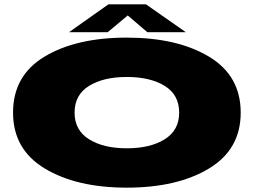

<svg xmlns="http://www.w3.org/2000/svg" viewBox="-20 -855 1170 883"><path d="M563 8Q795 8 941 -80Q1087 -168 1087 -337Q1087 -507 941 -594.5Q795 -682 563 -682Q331 -682 185.5 -595Q40 -508 40 -337Q40 -168 186 -80Q332 8 563 8ZM563 -173Q456 -173 389.5 -214.5Q323 -256 323 -337Q323 -419 389.5 -460Q456 -501 563 -501Q671 -501 737.5 -460Q804 -419 804 -337Q804 -256 737.5 -214.5Q671 -173 563 -173ZM297.5 -707H475.5L567.5 -784L657.5 -707H834.5L651.5 -835H478.5Z"/></svg>

Font: Anybody ExtraExpanded Black
Style: Regular
Weight: 900
Width: 8
Version: Version 1.113;gftools[0.9.25]